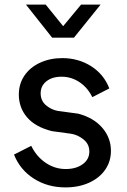

<svg xmlns="http://www.w3.org/2000/svg" viewBox="-20 -804 551 836"><path d="M41 -131 116 -169Q139 -122 179 -95Q219 -68 266 -68Q311 -68 340 -89Q369 -110 369 -144Q369 -177 343 -197.5Q317 -218 287 -222L206 -233Q134 -251 98 -293Q62 -335 62 -392Q62 -439 86.5 -475Q111 -511 154.5 -531Q198 -551 251 -551Q321 -551 376.5 -516Q432 -481 456 -419L382 -381Q362 -422 326.5 -446Q291 -470 248 -470Q207 -470 182 -450Q157 -430 157 -398Q157 -365 180.5 -345.5Q204 -326 232 -321L321 -309Q388 -291 425.5 -247.5Q463 -204 463 -147Q463 -101 438 -65Q413 -29 368 -8.5Q323 12 265 12Q187 12 127 -26.5Q67 -65 41 -131ZM93 -784H179L255 -690L333 -784H418L302 -640H207Z"/></svg>

Font: Evergrow Sans 
Style: Medium
Weight: 500
Foundry: 10Web
Version: Version 1.000